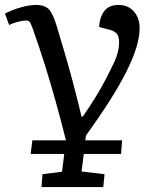

<svg xmlns="http://www.w3.org/2000/svg" viewBox="-31 -541 627 777"><path d="M137 216 141 164 220 154 229 82H93L100 27H236Q214 -60 194 -131.5Q174 -203 152 -274Q130 -345 100 -429Q93 -448 88.5 -453Q84 -458 73 -458Q63 -458 42.5 -453Q22 -448 6 -440L-11 -486Q20 -502 54.5 -511.5Q89 -521 114 -521Q151 -521 167.5 -502.5Q184 -484 199 -434Q243 -289 265.5 -202.5Q288 -116 299 -69H304Q337 -117 358.5 -152.5Q380 -188 397 -220.5Q414 -253 432 -291Q440 -308 445.5 -329Q451 -350 451 -369Q451 -394 441.5 -404.5Q432 -415 418 -419L370 -432Q372 -470 390.5 -495.5Q409 -521 449 -521Q487 -521 510.5 -495Q534 -469 534 -426Q534 -358 481 -252Q428 -146 317 7L314 27H463L459 82H308L299 153L392 164L387 216Z"/></svg>

Font: Literata 7pt
Style: Italic
Weight: 400
Italic angle: -2°
Designer: Latin by Veronika Burian and Jose Scaglione. Greek by Irene Vlachou. Cyrillic by Vera Evstafieva
Foundry: TypeTogether
Version: Version 3.002